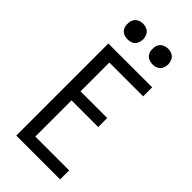

<svg xmlns="http://www.w3.org/2000/svg" viewBox="-292 -1018 1084 1084"><g transform="rotate(45 250.0 -476.5)"><path d="M90 0V-735H440V-663H170V-433H383V-361H170V-72H440V0ZM150 -828Q133 -828 117.5 -835Q102 -842 94.5 -857.5Q87 -873 88 -890Q87 -907 94.5 -922.5Q102 -938 117.5 -945.5Q133 -953 150 -953Q167 -953 182.5 -945.5Q198 -938 205 -922.5Q212 -907 213 -890Q212 -873 205 -857.5Q198 -842 182.5 -835Q167 -828 150 -828ZM350 -828Q333 -828 317.5 -835Q302 -842 294.5 -857.5Q287 -873 288 -890Q287 -907 294.5 -922.5Q302 -938 317.5 -945.5Q333 -953 350 -953Q367 -953 382.5 -945.5Q398 -938 405 -922.5Q412 -907 413 -890Q412 -873 405 -857.5Q398 -842 382.5 -835Q367 -828 350 -828Z"/></g></svg>

Font: Iosevka SS08
Style: Regular
Weight: 400
Monospace: yes
Designer: Belleve Invis
Foundry: Belleve Invis
Version: 2.1.0; ttfautohint (v1.8.2)